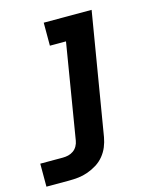

<svg xmlns="http://www.w3.org/2000/svg" viewBox="-155 -596 716 887"><g transform="rotate(-15 203.0 -152.5)"><path d="M-44 215V105H64Q77 105 90 102Q103 99 114.5 91Q126 83 133 70.5Q140 58 142 45L217 -410H140V-520H369L272 63Q268 86 259 108Q250 130 234.5 149Q219 168 198 181Q177 194 154.5 202Q132 210 109.5 212.5Q87 215 64 215Z"/></g></svg>

Font: Iosevka Etoile XBdObl
Style: Regular
Weight: 800
Italic angle: -9°
Designer: Belleve Invis
Foundry: Belleve Invis
Version: Version 15.5.2; ttfautohint (v1.8.4)